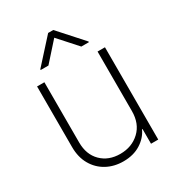

<svg xmlns="http://www.w3.org/2000/svg" viewBox="-180 -849 882 965"><g transform="rotate(-30 261.5 -366.5)"><path d="M415.5 -190.4V-535.6H458.5V0H416.5V-85.4H413.6Q395 -44.4 353.3 -18.3Q311.5 7.8 253.4 7.8Q199.7 7.8 157 -15.4Q114.3 -38.6 89.4 -81.8Q64.5 -125 64.5 -184.1V-535.6H106.9V-186Q106.9 -115.7 148.9 -74.2Q190.9 -32.7 258.3 -32.7Q325.7 -32.7 370.6 -75Q415.5 -117.2 415.5 -190.4ZM357.4 -598.1 261.7 -704.6 166.5 -598.1H121.6V-602.1L247.1 -740.7H276.9L401.4 -602.1V-598.1Z"/></g></svg>

Font: Inter Display Extra Light
Style: Regular
Weight: 200
Designer: Rasmus Andersson
Foundry: rsms
Version: Version 4.000;git-4fc901f